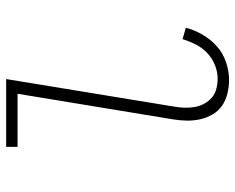

<svg xmlns="http://www.w3.org/2000/svg" viewBox="-92 -684 783 640"><g transform="rotate(-90 300.0 -363.5)"><path d="M354 8Q331 8 308.5 2.5Q286 -3 268 -15.5Q250 -28 239 -47Q228 -66 223 -88Q218 -110 218.5 -133.5Q219 -157 223 -181L308 -697H131V-735H357L265 -174Q262 -157 261.5 -139.5Q261 -122 264 -105.5Q267 -89 275 -74.5Q283 -60 295 -49.5Q307 -39 324 -34.5Q341 -30 358 -30Q381 -30 403.5 -39Q426 -48 443.5 -64.5Q461 -81 472 -102.5Q483 -124 490 -147L528 -136Q521 -108 505 -80.5Q489 -53 466 -32.5Q443 -12 413 -2Q383 8 354 8Z"/></g></svg>

Font: Iosevka Extralight Extended
Style: Italic
Weight: 200
Width: 7
Italic angle: -9°
Monospace: yes
Designer: Belleve Invis
Foundry: Belleve Invis
Version: Version 32.5.0; ttfautohint (v1.8.4)